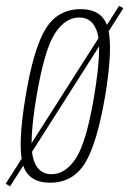

<svg xmlns="http://www.w3.org/2000/svg" viewBox="-62 -634 450 670"><path d="M-42 7 -27 16.5 368.5 -605.5 353.5 -613.5ZM113 3.5Q192 3.5 234 -63.8Q276 -131 305 -299Q332.5 -466 315.2 -534Q298 -602 219.5 -602Q140 -602 97.8 -534.2Q55.5 -466.5 27.5 -299Q-0.5 -131.5 16.8 -64Q34 3.5 113 3.5ZM117.5 -26Q69 -26 53.8 -81.5Q38.5 -137 65.5 -298.5Q93 -460 129.2 -516.5Q165.5 -573 214.5 -573Q263.5 -573 278.5 -517Q293.5 -461 266.5 -298.5Q239.5 -137.5 203 -81.8Q166.5 -26 117.5 -26Z"/></svg>

Font: Anybody Condensed ExtraLight
Style: Italic
Weight: 250
Width: 3
Italic angle: -10°
Version: Version 1.113;gftools[0.9.25]